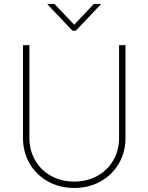

<svg xmlns="http://www.w3.org/2000/svg" viewBox="-20 -934 747 966"><path d="M611.3 -707V-239.3Q611.3 -168.5 577.9 -111.1Q544.4 -53.7 485.6 -21Q426.8 11.7 353.5 11.7Q280.3 11.7 221.4 -21Q162.6 -53.7 129.2 -111.1Q95.7 -168.5 95.7 -239.3V-707H127.9V-240.2Q127.9 -177.7 157 -127.4Q186 -77.1 237.5 -48.8Q289.1 -20.5 353.5 -20.5Q418 -20.5 469.5 -48.8Q521 -77.1 550 -127.4Q579.1 -177.7 579.1 -240.2V-707ZM353.5 -809.6 452.1 -914.1H486.3V-911.1L361.3 -779.3H344.7L219.7 -911.1V-914.1H253.9Z"/></svg>

Font: Pretendard GOV Thin
Style: Regular
Weight: 100
Designer: Base glyphs from Inter by Rasmus Andersson; Hangeul glyphs from Noto Sans CJK(Source Han Sans) by Jang Soo-young and Kan
Foundry: Kil Hyung-jin
Version: Version 1.309